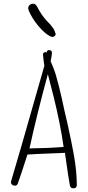

<svg xmlns="http://www.w3.org/2000/svg" viewBox="-20 -1003 473 1035"><path d="M238 -603Q247 -567 268 -486Q305 -338 323 -211Q239 -204 139 -203Q179 -387 238 -603ZM231 -719Q226 -725 218.5 -720.5Q211 -716 212 -708Q214 -681 219 -648Q68 -117 41 -30L39 -22Q39 -13 45 -7.5Q51 -2 60 -2Q72 -2 76 -14Q82 -27 128 -170Q146 -172 330 -179Q350 -36 357 -2Q360 12 376 12Q394 12 394 -5Q394 -80 378 -169Q365 -241 345 -331Q325 -415 314 -469Q297 -546 279 -606Q268 -640 253 -672Q253 -674 255 -683.5Q257 -693 258.5 -703Q260 -713 260 -718Q260 -733 244 -733Q233 -733 231 -719ZM257 -805Q258 -804 263 -804Q269 -804 274.5 -808.5Q280 -813 280 -819V-821Q279 -822 279 -823Q274 -839 268 -849Q266 -852 251 -871Q249 -873 241 -881.5Q233 -890 231 -892Q203 -922 179 -969Q171 -983 158 -983Q148 -983 140 -976Q132 -969 132 -958Q132 -956 134 -948Q151 -907 185 -865Q226 -816 257 -805Z"/></svg>

Font: Neythal
Style: Regular
Weight: 400
Designer: Tharique Azeez
Foundry: Tharique Azeez
Version: Version 0.44